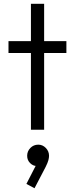

<svg xmlns="http://www.w3.org/2000/svg" viewBox="-20 -688 397 1018"><path d="M144 0V-668H214V0ZM25 -407V-470H332V-407ZM163 310 120 287 177 176 203 170Q199 179 192 185.5Q185 192 174 192Q155 192 139.5 176.5Q124 161 124 138Q124 114 141 96.5Q158 79 183 79Q206 79 223 96.5Q240 114 240 138Q240 148 236.5 161.5Q233 175 222 197Z"/></svg>

Font: Outfit Thin Light
Style: Regular
Weight: 300
Version: Version 1.100;gftools[0.9.27]